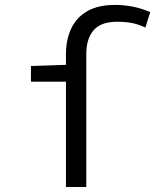

<svg xmlns="http://www.w3.org/2000/svg" viewBox="-20 -744 640 764"><path d="M242.4 0V-527.3Q242.4 -586.4 263.6 -630.9Q284.8 -675.4 327.9 -699.9Q371 -724.4 437.8 -724.4Q473.9 -724.4 508.7 -717.5Q543.5 -710.6 577.9 -695.9L558.5 -634.4Q529.3 -648.1 503.6 -652.7Q477.9 -657.4 445.9 -657.4Q381.2 -657.4 352.3 -623.4Q323.4 -589.4 323.4 -529.8V0ZM103.1 -419.1V-481.4L244.7 -486.1H294.3V-419.1Z"/></svg>

Font: Source Code Pro ExtraLight
Style: Regular
Weight: 200
Monospace: yes
Designer: Paul D. Hunt, Teo Tuominen
Foundry: Adobe
Version: Version 1.026;hotconv 1.1.0;makeotfexe 2.6.0